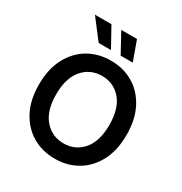

<svg xmlns="http://www.w3.org/2000/svg" viewBox="-215 -1102 1199 1268"><g transform="rotate(30 384.5 -468.5)"><path d="M384.8 9.8Q289.1 9.8 213.6 -34.7Q138.2 -79.1 94.2 -162.6Q50.3 -246.1 50.3 -363.3Q50.3 -481 94.2 -564.7Q138.2 -648.4 213.6 -692.9Q289.1 -737.3 384.8 -737.3Q480 -737.3 555.4 -692.9Q630.9 -648.4 674.6 -564.7Q718.3 -481 718.3 -363.3Q718.3 -245.6 674.6 -162.4Q630.9 -79.1 555.4 -34.7Q480 9.8 384.8 9.8ZM384.8 -106.9Q473.6 -106.9 530.3 -172.9Q586.9 -238.8 586.9 -363.3Q586.9 -488.3 530.3 -554.4Q473.6 -620.6 384.8 -620.6Q295.4 -620.6 238.3 -554.4Q181.2 -488.3 181.2 -363.3Q181.2 -239.3 238.3 -173.1Q295.4 -106.9 384.8 -106.9ZM254.9 -797.4 140.1 -946.8H266.1L348.6 -797.4ZM422.4 -797.4 340.8 -946.8H460.9L514.6 -797.4Z"/></g></svg>

Font: Inter SemiBold
Style: Regular
Weight: 600
Designer: Rasmus Andersson
Foundry: rsms
Version: Version 4.001;git-9221beed3